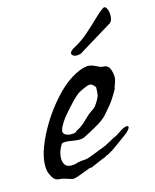

<svg xmlns="http://www.w3.org/2000/svg" viewBox="-98 -663 611 756"><g transform="rotate(-15 207.5 -284.5)"><path d="M107 26Q104 26 94 22.5Q84 19 73 16Q62 13 57 13H56Q37 13 27.5 -2.5Q18 -18 15 -31Q14 -36 13.5 -41.5Q13 -47 13 -53Q13 -86 29 -128Q45 -170 72.5 -215Q100 -260 135 -299Q171 -340 208 -363Q245 -386 275 -389Q291 -389 308 -380Q325 -371 332 -371H333Q354 -371 361 -354Q368 -337 368 -320Q368 -310 364 -299Q360 -288 357.5 -281Q355 -274 357 -276L358 -277Q347 -257 333.5 -236.5Q320 -216 290 -183Q278 -170 257.5 -157.5Q237 -145 218 -135Q199 -125 191 -121Q183 -117 170 -117Q157 -117 141.5 -120Q126 -123 115 -123Q109 -123 104 -122Q99 -121 97 -116Q81 -90 81 -64Q81 -48 88.5 -37.5Q96 -27 114 -27Q120 -27 127 -28Q134 -29 141 -32Q158 -35 165 -35Q172 -35 180.5 -37Q189 -39 209 -47Q231 -56 242.5 -60Q254 -64 260.5 -67Q267 -70 274 -74Q281 -78 296 -86Q307 -92 308.5 -92Q310 -92 314 -94.5Q318 -97 335 -108Q353 -120 363 -120Q370 -120 370 -115Q370 -111 363.5 -103Q357 -95 341 -84Q324 -72 302.5 -56Q281 -40 263 -31Q257 -30 252.5 -26.5Q248 -23 240 -21L184 3L185 2Q188 -1 178.5 2Q169 5 154.5 11Q140 17 126.5 21.5Q113 26 107 26ZM146 -146Q150 -146 154 -146.5Q158 -147 162 -148Q169 -154 175 -157Q181 -160 191 -167Q201 -174 219 -192Q234 -207 245 -213.5Q256 -220 263 -228Q284 -257 285.5 -272Q287 -287 287 -300Q275 -316 265 -316Q259 -316 247 -311Q230 -304 219.5 -298Q209 -292 189 -272Q166 -248 147 -225.5Q128 -203 117 -180Q116 -176 114.5 -172.5Q113 -169 113 -167Q113 -156 123 -151Q133 -146 146 -146ZM246 -440Q233 -440 228 -448Q226 -450 226 -453Q226 -461 240 -470Q275 -488 303.5 -513Q332 -538 354.5 -560Q377 -582 392 -592Q402 -600 408.5 -588Q415 -576 415 -560Q415 -550 412.5 -541.5Q410 -533 403 -528Q403 -528 389 -519.5Q375 -511 354.5 -498.5Q334 -486 313.5 -473.5Q293 -461 279 -452.5Q265 -444 264 -443Q254 -440 246 -440Z"/></g></svg>

Font: Vujahday Script
Style: Regular
Weight: 400
Designer: Robert E. Leuschke
Foundry: Robert E. Leuschke
Version: Version 1.010; ttfautohint (v1.8.3)